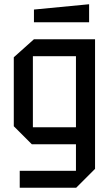

<svg xmlns="http://www.w3.org/2000/svg" viewBox="-20 -745 518 905"><path d="M73 140V60H338V-65H130L45 -150V-475L140 -560H428V51L339 140ZM135 -480V-145H338V-480ZM140 -640V-700L400 -725V-640Z"/></svg>

Font: Tektur SemiCondensed
Style: Regular
Weight: 400
Width: 4
Designer: Adam Jagosz
Foundry: Adam Jagosz
Version: Version 1.005;gftools[0.9.30]